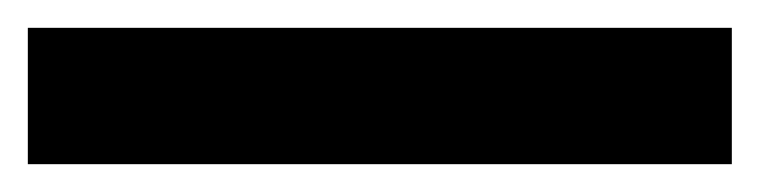

<svg xmlns="http://www.w3.org/2000/svg" viewBox="-23 -878 546 138"><path d="M503 -760H-3V-858H503Z"/></svg>

Font: Noto Sans Bassa Vah
Style: Regular
Weight: 400
Designer: Monotype Design Team
Foundry: Monotype Imaging Inc.
Version: Version 2.002